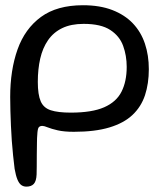

<svg xmlns="http://www.w3.org/2000/svg" viewBox="-20 -462 618 716"><path d="M78.5 234Q67.5 234 59.2 228Q51 222 45 207.5Q39 193 34.5 167.5Q31.5 144 28.8 117.5Q26 91 24 63.2Q22 35.5 20.8 7.2Q19.5 -21 18.8 -48.2Q18 -75.5 18 -100.5Q18 -200.5 45.5 -277.8Q73 -355 132.8 -398.8Q192.5 -442.5 289.5 -442.5Q352.5 -442.5 399 -424.5Q445.5 -406.5 475.8 -374.5Q506 -342.5 520.5 -299Q535 -255.5 535 -204Q535 -150.5 520.8 -107.2Q506.5 -64 474.2 -33.5Q442 -3 388.2 13.2Q334.5 29.5 255.5 29.5Q219 29.5 195.2 24Q171.5 18.5 158 13Q144.5 7.5 138 7.5Q128.5 7.5 124.2 13.2Q120 19 119 41Q118 50.5 117.8 71.2Q117.5 92 117.2 115.5Q117 139 117 159.2Q117 179.5 116.5 188.5Q115.5 213.5 106 223.8Q96.5 234 78.5 234ZM244 -42Q323 -42 368.5 -62Q414 -82 433.2 -120.2Q452.5 -158.5 452.5 -212.5Q452.5 -254.5 439.2 -291Q426 -327.5 391.2 -350.2Q356.5 -373 292 -373Q245 -373 212.2 -357.2Q179.5 -341.5 159.2 -312.2Q139 -283 130 -243.5Q121 -204 121 -156.5Q121 -109 131.8 -84.2Q142.5 -59.5 169.5 -50.8Q196.5 -42 244 -42Z"/></svg>

Font: Gluten Thin Light
Style: Regular
Weight: 300
Version: Version 1.300